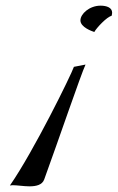

<svg xmlns="http://www.w3.org/2000/svg" viewBox="-20 -546 416 678"><path d="M374 -490C375 -494 376 -497 376 -501C376 -519 357 -526 335 -526C296 -526 264 -497 264 -474C264 -450 304 -436 313 -433C321 -448 358 -487 374 -490ZM15 109C18 109 21 108 25 108C41 108 64 112 84 112C108 112 129 107 136 88C188 -55 265 -281 282 -318L241 -310C231 -281 99 -12 15 109Z"/></svg>

Font: Playball
Style: Regular
Weight: 400
Designer: Robert E. Leuschke
Foundry: Robert E. Leuschke
Version: Version 1.001